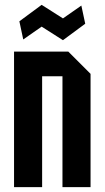

<svg xmlns="http://www.w3.org/2000/svg" viewBox="-20 -773 432 793"><path d="M38 0V-560H262L354 -468V0H238V-458H154V0ZM76 -610 60 -685 152 -753 240 -697 316 -750 332 -675 240 -607 152 -663Z"/></svg>

Font: Tektur Condensed Medium
Style: Regular
Weight: 500
Width: 3
Designer: Adam Jagosz
Foundry: Adam Jagosz
Version: Version 1.005;gftools[0.9.30]